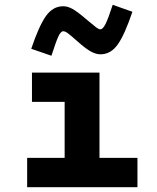

<svg xmlns="http://www.w3.org/2000/svg" viewBox="-20 -779 654 799"><path d="M93 0V-122H249V-355H113V-477H394V-122H552V0ZM398 -553Q379 -553 357.5 -565Q336 -577 301 -608Q273 -633 262 -641Q251 -649 243 -649Q233 -649 223 -627.5Q213 -606 194 -547L110 -576Q142 -671 171 -712Q200 -753 243 -753Q262 -753 282.5 -741.5Q303 -730 340 -698Q372 -671 381.5 -664Q391 -657 398 -657Q408 -657 419.5 -680Q431 -703 449 -759L531 -730Q499 -635 470 -594Q441 -553 398 -553Z"/></svg>

Font: Intel One Mono
Style: Bold
Weight: 700
Monospace: yes
Designer: Fred Shallcrass
Foundry: Frere-Jones Type LLC
Version: Version 1.400;hotconv 1.1.0;makeotfexe 2.6.0;FJTRelease1.4